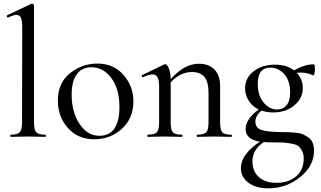

<svg xmlns="http://www.w3.org/2000/svg" viewBox="-20 -745 1747 1045"><path d="M39 0Q36 0 36 -6Q36 -12 39 -12Q76 -12 88 -25.5Q100 -39 100 -81L101 -596Q101 -632 94 -648Q87 -664 69 -664Q55 -664 25 -650Q22 -649 19.5 -651.5Q17 -654 17 -657.5Q17 -661 19 -662L150 -724Q153 -725 155 -725Q158 -725 161.5 -722Q165 -719 165 -716V-81Q165 -39 177 -25.5Q189 -12 227 -12Q230 -12 230 -6Q230 0 227 0Q216 0 184 -1Q152 -2 133 -2Q114 -2 82 -1Q50 0 39 0Z M493 13Q404 13 349.5 -48.5Q295 -110 295 -198Q295 -294 361 -346.5Q427 -399 510 -399Q598 -399 652 -337.5Q706 -276 706 -193Q706 -101 643.5 -44Q581 13 493 13ZM521 -6Q630 -6 630 -164Q630 -260 586.5 -319.5Q543 -379 477 -379Q426 -379 398 -341Q370 -303 370 -230Q370 -135 413 -70.5Q456 -6 521 -6Z M1239 -12Q1242 -12 1242 -6Q1242 0 1239 0Q1228 0 1196.5 -1Q1165 -2 1146 -2Q1127 -2 1095.5 -1Q1064 0 1053 0Q1051 0 1051 -6Q1051 -12 1053 -12Q1091 -12 1103 -25.5Q1115 -39 1115 -81V-240Q1115 -298 1093 -325.5Q1071 -353 1024 -353Q962 -353 909 -297V-81Q909 -39 920.5 -25.5Q932 -12 970 -12Q973 -12 973 -6Q973 0 970 0Q959 0 927.5 -1Q896 -2 877 -2Q858 -2 826.5 -1Q795 0 784 0Q782 0 782 -6Q782 -12 784 -12Q822 -12 834 -25.5Q846 -39 846 -81V-277Q846 -340 811 -340Q793 -340 758 -325Q755 -324 753 -326.5Q751 -329 751 -332Q751 -335 753 -336L873 -394Q879 -396 879 -396Q885 -396 891.5 -387Q898 -378 903.5 -358.5Q909 -339 909 -314Q983 -398 1062 -398Q1117 -398 1147.5 -366.5Q1178 -335 1178 -276V-81Q1178 -39 1189.5 -25.5Q1201 -12 1239 -12Z M1512 -26Q1539 -26 1550 -25.5Q1561 -25 1587.5 -23Q1614 -21 1627.5 -14.5Q1641 -8 1657.5 2.5Q1674 13 1681.5 32Q1689 51 1689 76Q1689 158 1613.5 219Q1538 280 1440 280Q1372 280 1331.5 249Q1291 218 1291 170Q1291 96 1394 26Q1317 14 1317 -43Q1317 -97 1388 -149Q1353 -166 1333.5 -197Q1314 -228 1314 -264Q1314 -321 1360.5 -357Q1407 -393 1477 -393Q1540 -393 1581 -362Q1637 -395 1688 -395Q1694 -395 1694 -371Q1694 -341 1686 -335Q1685 -334 1684 -335Q1652 -350 1616 -350Q1602 -350 1595 -349Q1628 -313 1628 -266Q1628 -210 1582 -171.5Q1536 -133 1466 -133Q1434 -133 1404 -143Q1370 -116 1370 -83Q1370 -50 1401 -38.5Q1432 -27 1512 -26ZM1451 -377Q1383 -377 1383 -289Q1383 -224 1415 -186.5Q1447 -149 1488 -149Q1520 -149 1539.5 -172Q1559 -195 1559 -243Q1559 -305 1527.5 -341Q1496 -377 1451 -377ZM1485 250Q1551 250 1592 214.5Q1633 179 1633 119Q1633 94 1624.5 77Q1616 60 1605 51Q1594 42 1570.5 37.5Q1547 33 1528.5 31.5Q1510 30 1476 30Q1435 30 1416 28Q1354 69 1354 133Q1354 188 1389 219Q1424 250 1485 250Z"/></svg>

Font: Cormorant Garamond Book
Style: Regular
Weight: 500
Designer: Christian Thalmann (Catharsis Fonts)
Version: Version 1.000;PS 002.000;hotconv 1.0.88;makeotf.lib2.5.64775